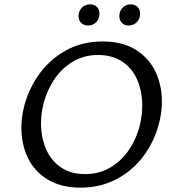

<svg xmlns="http://www.w3.org/2000/svg" viewBox="-20 -854 788 880"><path d="M78 -268Q78 -309 87 -351Q105 -434 153.5 -505.5Q202 -577 278 -620.5Q354 -664 450 -664Q540 -664 601 -626.5Q662 -589 692 -526.5Q722 -464 722 -389Q722 -348 713 -306Q695 -222 646.5 -151Q598 -80 521.5 -37Q445 6 349 6Q260 6 199 -31Q138 -68 108 -130Q78 -192 78 -268ZM624 -294Q632 -334 632 -370Q632 -433 610 -486Q588 -539 542 -570.5Q496 -602 429 -602Q363 -602 310.5 -569.5Q258 -537 224 -482.5Q190 -428 176 -364Q168 -324 168 -289Q168 -226 190 -173Q212 -120 257.5 -88Q303 -56 370 -56Q437 -56 489.5 -88.5Q542 -121 576.5 -175.5Q611 -230 624 -294ZM340 -780Q340 -803 355 -818.5Q370 -834 393 -834Q413 -834 424.5 -822Q436 -810 436 -791Q436 -768 421 -752.5Q406 -737 384 -737Q364 -737 352 -749Q340 -761 340 -780ZM527 -780Q527 -803 541.5 -818.5Q556 -834 579 -834Q599 -834 610.5 -822Q622 -810 622 -791Q622 -768 607 -752.5Q592 -737 569 -737Q550 -737 538.5 -749.5Q527 -762 527 -780Z"/></svg>

Font: Ysabeau Medium
Style: Italic
Weight: 500
Italic angle: -12°
Designer: Christian Thalmann (Catharsis Fonts)
Version: Version 0.003